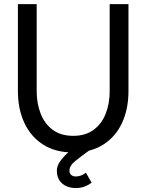

<svg xmlns="http://www.w3.org/2000/svg" viewBox="-20 -743 723 948"><path d="M161.1 -722.7H68.4V-293Q68.4 -205.1 100.1 -136.7Q131.8 -68.4 192.6 -29.3Q253.4 9.8 341.3 9.8Q429.2 9.8 490.2 -29.3Q551.3 -68.4 582.8 -136.7Q614.3 -205.1 614.3 -293V-722.7H521.5V-293Q521.5 -231.9 502 -181.9Q482.4 -131.8 442.4 -102.1Q402.3 -72.3 341.3 -72.3Q280.3 -72.3 240.2 -102.1Q200.2 -131.8 180.7 -181.9Q161.1 -231.9 161.1 -293ZM404.3 109.9Q392.1 119.1 379.4 123.8Q366.7 128.4 353.5 128.4Q340.3 128.4 331.5 120.6Q322.8 112.8 322.8 99.6Q322.8 75.2 351.8 51.8Q380.9 28.3 420.4 0L381.3 -39.1Q371.1 -32.7 351.6 -18.6Q332 -4.4 311 14.9Q290 34.2 275.4 55.9Q260.7 77.6 260.7 99.6Q260.7 128.9 273.7 147.9Q286.6 167 307.9 176.3Q329.1 185.5 353.5 185.5Q377 185.5 394.8 179.2Q412.6 172.9 432.6 159.2Z"/></svg>

Font: Giphurs SC
Style: Regular
Weight: 400
Version: Version 0.920